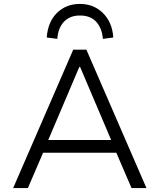

<svg xmlns="http://www.w3.org/2000/svg" viewBox="-20 -958 813 978"><path d="M47 0 353 -705H420L726 0H650L563 -202L603 -180H170L209 -202L122 0ZM384 -617 219 -229 194 -245H580L553 -229L388 -617ZM272 -760 218 -767Q224 -847 270.5 -892.5Q317 -938 387 -938Q458 -938 505 -891Q552 -844 557 -767L504 -760Q500 -813 471 -846Q442 -879 387 -879Q336 -879 306 -847.5Q276 -816 272 -760Z"/></svg>

Font: Nunito Sans 6pt Light
Style: Regular
Weight: 300
Version: Version 3.101;gftools[0.9.27]